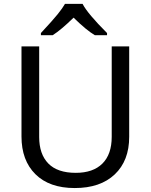

<svg xmlns="http://www.w3.org/2000/svg" viewBox="-20 -951 771 981"><path d="M640.1 -713.9V-252Q640.1 -129.9 566.4 -60.1Q492.7 9.8 361.8 9.8Q232.4 9.8 161.1 -60.8Q89.8 -131.3 89.8 -253.9V-713.9H180.2V-251Q180.2 -163.6 226.8 -115.7Q273.4 -67.9 367.2 -67.9Q455.6 -67.9 503.2 -115.2Q550.8 -162.6 550.8 -252V-713.9ZM189 -782.2Q250 -847.7 275.1 -878.9Q300.3 -910.2 312 -931.2H401.9Q427.2 -881.8 526.9 -782.2V-771H464.8Q420.9 -796.9 356 -860.8Q292 -798.3 249 -771H189Z"/></svg>

Font: NotoSans
Style: Regular
Weight: 400
Designer: Monotype Design team
Foundry: Monotype Imaging Inc.
Version: Version 1.04; ttfautohint (v1.4.1)